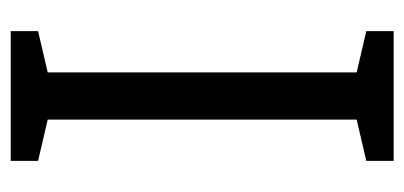

<svg xmlns="http://www.w3.org/2000/svg" viewBox="-218 -536 754 358"><g transform="rotate(-90 159.0 -357.0)"><path d="M280 0H38V-51L115 -69V-645L38 -663V-714H280V-663L203 -645V-69L280 -51Z"/></g></svg>

Font: Noto Sans Kannada SemiCondensed
Style: Regular
Weight: 400
Width: 4
Designer: Jelle Bosma - Monotype Design Team
Foundry: Monotype Imaging Inc.
Version: Version 2.005; ttfautohint (v1.8.4.7-5d5b)